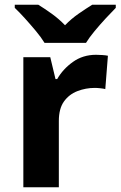

<svg xmlns="http://www.w3.org/2000/svg" viewBox="-20 -786 506 806"><path d="M383 -556Q394 -556 409 -555Q424 -554 433 -552L422 -412Q415 -414 401.5 -415.5Q388 -417 378 -417Q340 -417 305 -403.5Q270 -390 248.5 -360Q227 -330 227 -278V0H78V-546H191L213 -454H220Q244 -496 286 -526Q328 -556 383 -556ZM167 -606Q153 -629 130.5 -656Q108 -683 84.5 -709Q61 -735 42 -753V-766H141Q167 -750 197 -728.5Q227 -707 253 -680Q279 -707 310 -728.5Q341 -750 367 -766H466V-753Q448 -735 424 -709Q400 -683 377.5 -656Q355 -629 341 -606Z"/></svg>

Font: Noto Sans Tai Tham
Style: Bold
Weight: 700
Designer: Monotype Design Team 2013. Revised by David WIlliams 2020
Foundry: Monotype Imaging Inc.
Version: Version 2.002; ttfautohint (v1.8.4.7-5d5b)